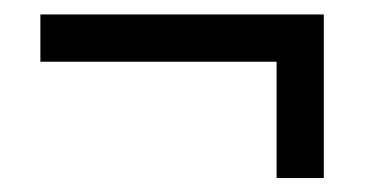

<svg xmlns="http://www.w3.org/2000/svg" viewBox="-20 -313 521 271"><path d="M437 -61.7H370.4V-225.9H37V-292.6H437Z"/></svg>

Font: Slabo 27px
Style: Regular
Weight: 400
Version: Version 1.02 Build 003a